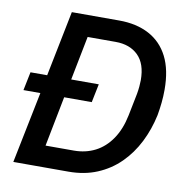

<svg xmlns="http://www.w3.org/2000/svg" viewBox="-79 -774 826 850"><g transform="rotate(10 334.5 -349.0)"><path d="M36 0 101 -321H25L42 -404H117L176 -698H389Q467 -698 523.5 -668Q580 -638 610 -579Q640 -520 640 -431Q640 -401 637 -372Q634 -343 629 -315Q615 -249 586 -191.5Q557 -134 513.5 -91Q470 -48 412.5 -24Q355 0 284 0ZM164 -96H291Q344 -96 387 -118Q430 -140 460 -184Q490 -228 503 -292L523 -392Q526 -409 527.5 -425.5Q529 -442 529 -454Q529 -528 491.5 -565Q454 -602 390 -602H264L225 -404H349L332 -321H208Z"/></g></svg>

Font: IBM Plex Sans Medium
Style: Italic
Weight: 500
Italic angle: -11.31°
Designer: Mike Abbink, Paul van der Laan, Pieter van Rosmalen
Foundry: Bold Monday
Version: Version 3.201